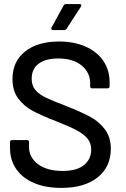

<svg xmlns="http://www.w3.org/2000/svg" viewBox="-20 -911 615 939"><path d="M29 -187V-216Q29 -226 39 -226H112Q122 -226 122 -216V-192Q122 -141 166 -108Q210 -75 287 -75Q356 -75 391 -104Q426 -133 426 -180Q426 -211 408 -233Q390 -255 355.5 -273.5Q321 -292 255 -318Q182 -346 139.5 -369Q97 -392 69 -429.5Q41 -467 41 -524Q41 -610 102.5 -659Q164 -708 269 -708Q343 -708 399 -683Q455 -658 485.5 -613Q516 -568 516 -509V-489Q516 -479 506 -479H431Q421 -479 421 -489V-504Q421 -556 379.5 -590.5Q338 -625 265 -625Q203 -625 169 -599.5Q135 -574 135 -526Q135 -493 152 -472Q169 -451 202.5 -434.5Q236 -418 305 -392Q376 -364 420 -340.5Q464 -317 493 -278.5Q522 -240 522 -183Q522 -95 457.5 -43.5Q393 8 280 8Q203 8 146.5 -16Q90 -40 59.5 -84Q29 -128 29 -187ZM303 -891H370Q376 -891 377.5 -887.5Q379 -884 376 -879L306 -771Q301 -764 294 -764H240Q234 -764 231.5 -767.5Q229 -771 232 -776L291 -884Q294 -891 303 -891Z"/></svg>

Font: BarlowMedium
Style: Regular
Weight: 500
Designer: Jeremy Tribby
Foundry: Tribby Type
Version: Version 1.422